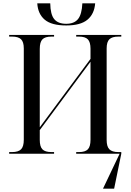

<svg xmlns="http://www.w3.org/2000/svg" viewBox="-20 -924 786 1154"><path d="M378 -771Q290 -771 249 -805.5Q208 -840 204 -904H282Q283 -837 306 -809Q329 -781 378 -781Q426 -781 449 -809.5Q472 -838 475 -904H552Q547 -840 505.5 -805.5Q464 -771 378 -771ZM35 0V-10H53Q90 -10 106.5 -26.5Q123 -43 123 -84V-633Q123 -672 106.5 -688Q90 -704 53 -704H35V-714H305V-704H289Q251 -704 235 -687.5Q219 -671 219 -630V-159L524 -570V-631Q524 -671 508 -687.5Q492 -704 455 -704H438V-714H709V-704H691Q654 -704 637.5 -688Q621 -672 621 -633V-83Q621 -43 637.5 -26.5Q654 -10 691 -10H709V0L666 210H599L699 0H438V-10H455Q492 -10 508 -26.5Q524 -43 524 -84V-553L219 -142V-83Q219 -43 235 -26.5Q251 -10 289 -10H305V0Z"/></svg>

Font: Noto Serif Display SemiCondensed
Style: Regular
Weight: 400
Width: 4
Designer: Monotype Design Team
Foundry: Monotype Imaging Inc.
Version: Version 2.009